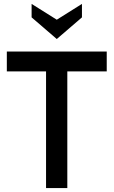

<svg xmlns="http://www.w3.org/2000/svg" viewBox="-20 -964 582 984"><path d="M216 -598H15V-700H527V-598H325V0H216ZM142 -875V-944L271 -863L400 -944V-875L271 -764Z"/></svg>

Font: Cabin Medium
Style: Regular
Weight: 500
Designer: Pablo Impallari
Foundry: Pablo Impallari. http://www.impallari.com Igino Marini. http://www.ikern.com
Version: Version 2.001